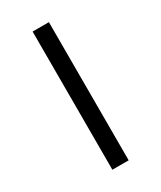

<svg xmlns="http://www.w3.org/2000/svg" viewBox="-140 -565 516 617"><g transform="rotate(-30 118.5 -256.5)"><path d="M88.9 0V-512.7H149.4V0Z"/></g></svg>

Font: Gothic A1 Light
Style: Regular
Weight: 300
Version: Version 2.50